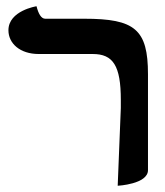

<svg xmlns="http://www.w3.org/2000/svg" viewBox="-20 -582 529 615"><path d="M357 13C357 13 454 8 454 -37V-344C454 -488 412 -522 250 -522H125C112 -522 103 -538 97 -562C97 -562 7 -548 7 -485C7 -443 44 -409 104 -409H277C342 -409 367 -372 367 -262V-236Z"/></svg>

Font: Libertinus Serif
Style: Bold
Weight: 700
Designer: Philipp H. Poll, Khaled Hosny
Foundry: Caleb Maclennan
Version: Version 7.050;RELEASE